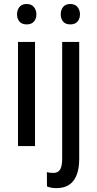

<svg xmlns="http://www.w3.org/2000/svg" viewBox="-20 -741 493 974"><path d="M157.7 0H71.3V-528.3H157.7ZM164.6 -668.5Q164.6 -646.5 152.3 -631.8Q140.1 -617.2 115.2 -617.2Q90.8 -617.2 78.6 -631.8Q66.4 -646.5 66.4 -668.5Q66.4 -690.4 78.6 -705.6Q90.8 -720.7 115.2 -720.7Q139.6 -720.7 152.1 -705.3Q164.6 -689.9 164.6 -668.5ZM381.8 -528.3V66.4Q380.4 213.4 265.6 213.4Q239.3 213.4 218.3 204.6L217.8 132.3Q231 136.2 251.5 136.2Q273.4 136.2 284.4 119.9Q295.4 103.5 295.4 63V-528.3ZM385.7 -668.5Q385.7 -646.5 373.5 -631.8Q361.3 -617.2 336.4 -617.2Q312 -617.2 300 -631.8Q288.1 -646.5 288.1 -668.5Q288.1 -690.4 300 -705.6Q312 -720.7 336.4 -720.7Q360.8 -720.7 373.3 -705.3Q385.7 -689.9 385.7 -668.5Z"/></svg>

Font: Roboto Condensed
Style: Regular
Weight: 400
Designer: Google
Version: Version 2.001047; 2015